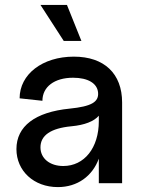

<svg xmlns="http://www.w3.org/2000/svg" viewBox="-20 -747 578 783"><path d="M216 16C296 16 357 -29 383 -100V0H478V-329C478 -447 405 -516 281 -516C153 -516 60 -444 60 -346L153 -336C153 -393 202 -430 278 -430C339 -430 377 -407 380 -369C383 -331 353 -313 264 -304C123 -290 47 -232 47 -139C47 -50 118 16 216 16ZM238 -70C183 -70 145 -101 145 -146C145 -195 187 -224 271 -232C325 -237 363 -252 383 -275V-253C383 -144 324 -70 238 -70ZM240 -580H312L253 -727H145Z"/></svg>

Font: Uncut Sans Medium
Style: Regular
Weight: 500
Designer: Kasper Nordkvist
Foundry: UNCUT.wtf
Version: Version 1.304;Glyphs 3.2 (3246)